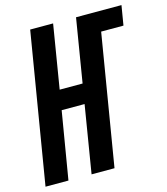

<svg xmlns="http://www.w3.org/2000/svg" viewBox="-127 -820 788 906"><g transform="rotate(-15 267.0 -367.5)"><path d="M-17 0 105 -735H217L166 -425H278L329 -735H551L535 -639H426L320 0H208L262 -329H150L95 0Z"/></g></svg>

Font: Iosevka SS04 Oblique
Style: Bold
Weight: 700
Italic angle: -9°
Monospace: yes
Designer: Belleve Invis
Foundry: Belleve Invis
Version: Version 19.0.0; ttfautohint (v1.8.4)